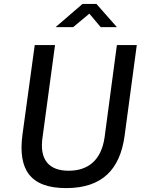

<svg xmlns="http://www.w3.org/2000/svg" viewBox="-20 -954 745 984"><path d="M496 -815H579L474 -934H403L265 -815H355L438 -884ZM618 -254 681 -723H579L516 -250C499 -133 432 -79 332 -79C232 -79 181 -134 198 -250L262 -723H158L95 -263C72 -88 132 10 319 10C505 10 594 -87 618 -254Z"/></svg>

Font: United Sans Medium
Style: Italic
Weight: 500
Italic angle: -8°
Designer: Pablo Impallari, Rodrigo Fuenzalida (Modified by Dan O. Williams)
Version: Version 1.000;PS 001.000;hotconv 1.0.88;makeotf.lib2.5.64775